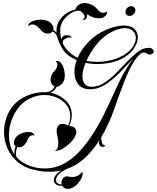

<svg xmlns="http://www.w3.org/2000/svg" viewBox="-20 -752 1014 1241"><path d="M416 469Q407 469 398 464.5Q389 460 383 450L381 448Q379 448 376.5 448.5Q374 449 372 449Q353 449 340.5 438.5Q328 428 328 412Q328 394 344 375Q349 369 357.5 362.5Q366 356 376 350Q358 354 339 356Q320 358 300 358Q282 358 263 356.5Q244 355 224 351Q148 338 100 299.5Q52 261 29 208.5Q6 156 6 101Q6 63 16 26.5Q26 -10 45 -41Q70 -81 108 -107.5Q146 -134 190.5 -146Q235 -158 277 -156Q299 -158 313.5 -169Q328 -180 335 -193Q321 -197 314 -210.5Q307 -224 307 -238Q307 -243 307.5 -247Q308 -251 309 -255Q314 -272 321.5 -281.5Q329 -291 336 -298Q342 -304 346.5 -314Q351 -324 351 -334Q351 -348 340 -355Q343 -358 349 -358Q364 -358 375.5 -343Q387 -328 393 -306.5Q399 -285 399 -264Q399 -232 381.5 -212Q364 -192 346 -191Q334 -164 305 -153Q310 -152 315.5 -151Q321 -150 326 -148Q376 -133 410 -96.5Q444 -60 444 -8Q444 26 428 62Q438 63 451 67Q464 71 470 87Q473 94 473 101Q473 119 460 139.5Q447 160 427 178Q407 196 385 209Q364 222 342 222Q336 222 334 221Q348 216 352.5 202.5Q357 189 357 173Q357 158 354.5 143Q352 128 349 118Q346 106 346 95Q346 76 355 63Q364 50 378 49Q395 47 404 51.5Q413 56 420 60Q428 43 431 28Q434 13 434 -1Q434 -51 399.5 -85.5Q365 -120 315 -132Q293 -138 267 -138Q215 -138 164.5 -111Q114 -84 82 -31Q38 41 38 123Q38 156 46.5 188Q55 220 74 247Q73 243 73 240Q73 237 73 233Q73 210 82 194Q79 192 75 188Q70 182 70 170Q70 159 76 146.5Q82 134 94 124Q106 114 125 107.5Q144 101 163 101Q185 101 195 111Q201 115 201.5 119Q202 123 201 125Q197 122 191 122Q181 122 171.5 131.5Q162 141 159 150Q156 157 151 166.5Q146 176 135 187Q122 200 103 200Q95 200 92 199Q83 220 83 239Q83 257 89 266Q112 290 144.5 307.5Q177 325 222 333Q234 335 246 336Q258 337 269 337Q333 337 388 308.5Q443 280 489 231.5Q535 183 574 123.5Q613 64 645 0.5Q677 -63 703.5 -122Q730 -181 752 -226Q772 -267 795 -305.5Q818 -344 843 -374Q814 -346 782 -311.5Q750 -277 715 -246Q680 -215 642 -195Q604 -175 563 -175Q511 -175 486 -207Q461 -239 461 -286Q461 -324 476 -364L469 -367Q411 -392 384.5 -435Q358 -478 350 -515Q346 -525 338.5 -533.5Q331 -542 320 -549Q309 -535 290 -535Q276 -535 264 -541Q256 -544 244 -558.5Q232 -573 218 -583Q204 -594 189 -594Q175 -594 165 -584Q163 -586 163 -589Q163 -594 168 -600Q178 -611 198.5 -618Q219 -625 242 -625Q268 -625 289 -616Q308 -607 317 -593Q326 -579 326 -566Q326 -561 325 -558Q336 -552 346 -540Q346 -545 345.5 -548.5Q345 -552 345 -556Q345 -590 363 -618.5Q381 -647 409 -665.5Q437 -684 466 -689Q467 -691 467 -692.5Q467 -694 468 -695Q485 -732 529 -732Q550 -732 573 -721Q596 -710 613 -688Q629 -669 650 -669Q657 -669 661 -672Q673 -681 673 -675Q673 -661 660.5 -649Q648 -637 634 -635Q630 -634 626.5 -634Q623 -634 619 -634Q594 -634 575.5 -642.5Q557 -651 541 -661Q543 -655 543 -651Q543 -642 538 -634Q533 -626 525 -624H520Q514 -624 514 -626Q514 -629 521 -632Q527 -635 527 -642Q527 -653 517 -665Q507 -677 499 -681Q491 -683 485 -683Q479 -683 476 -682Q452 -677 427 -659Q402 -641 385.5 -614.5Q369 -588 369 -556Q369 -540 371 -526Q373 -512 376 -498Q378 -506 383 -512.5Q388 -519 396 -522Q399 -524 402.5 -524Q406 -524 410 -524Q433 -524 438 -517Q444 -513 443 -512.5Q442 -512 441 -509Q438 -510 432 -510Q417 -510 401.5 -501.5Q386 -493 386 -481V-471Q401 -440 426 -416.5Q451 -393 482 -379Q505 -432 552.5 -482Q600 -532 670 -561Q703 -575 730.5 -581Q758 -587 780 -587Q827 -587 849 -565Q871 -543 871 -511Q871 -474 841.5 -433Q812 -392 754 -366Q722 -352 685 -345Q648 -338 611 -338Q591 -338 571.5 -340Q552 -342 533 -346Q513 -297 513 -258Q513 -228 527.5 -209.5Q542 -191 573 -191Q614 -191 653.5 -216.5Q693 -242 730 -279.5Q767 -317 802 -354Q837 -391 870 -416.5Q903 -442 934 -442Q938 -443 944 -443Q958 -442 966 -434Q974 -426 974 -418Q973 -409 965 -404Q957 -399 949 -399Q939 -399 933 -403.5Q927 -408 922 -409Q918 -411 915 -412Q912 -413 909 -413Q901 -413 890 -406Q860 -381 834 -334.5Q808 -288 783 -224Q750 -139 717.5 -45Q685 49 635 134V135Q634 137 634 144Q634 157 640 172Q646 187 656 187H658Q661 187 661 189Q661 192 654 195Q648 197 643 197Q637 197 631 193.5Q625 190 622 183Q621 180 620.5 177Q620 174 620 171Q620 160 623 153Q582 219 529.5 268.5Q477 318 409 341Q398 347 383 356Q368 365 358 376Q351 385 346 394.5Q341 404 341 412Q341 422 350 430.5Q359 439 379 441Q377 433 377 430Q377 412 390 398Q403 384 418 388Q431 392 445 392Q474 392 490.5 378.5Q507 365 513 358Q514 361 514 368Q514 391 498.5 413.5Q483 436 472 446Q465 452 449 460.5Q433 469 416 469ZM610 -352Q646 -352 681 -359Q716 -366 747 -379Q805 -405 831.5 -440Q858 -475 858 -506Q858 -533 839.5 -551.5Q821 -570 786 -570Q765 -570 738.5 -561.5Q712 -553 681 -534Q638 -508 600 -459.5Q562 -411 539 -359Q556 -355 574 -353.5Q592 -352 610 -352ZM819 -649Q805 -649 798 -656.5Q791 -664 791 -674Q791 -689 802 -700.5Q813 -712 827 -712Q840 -712 847.5 -704.5Q855 -697 855 -686Q855 -672 843.5 -660.5Q832 -649 819 -649Z"/></svg>

Font: Fleur De Leah
Style: Regular
Weight: 400
Designer: Robert E. Leuschke
Foundry: Robert E. Leuschke
Version: Version 1.010; ttfautohint (v1.8.3)